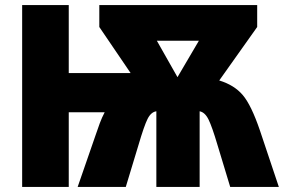

<svg xmlns="http://www.w3.org/2000/svg" viewBox="-20 -734 1115 754"><path d="M677 -431 596 -574H761ZM370 -714V-628L493 -447H250V-714H67V0H250V-293H391Q380 -272 372 -250.5Q364 -229 356 -205L285 0H474L524 -165Q546 -240 559.5 -267Q573 -294 594 -297V0H764V-297Q785 -293 799 -264.5Q813 -236 834 -165L884 0H1075L1001 -221Q967 -321 933.5 -360.5Q900 -400 841 -418L990 -628V-714Z"/></svg>

Font: Noto Sans UI SemiCondensed Black
Style: Regular
Weight: 900
Width: 4
Designer: Monotype Design Team
Foundry: Monotype Imaging Inc.
Version: 1.001